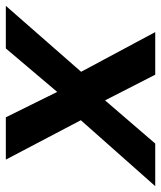

<svg xmlns="http://www.w3.org/2000/svg" viewBox="10 -585 552 658"><g transform="rotate(90 286.0 -256.0)"><path d="M-23 0 203 -258 67 -512H213L301 -340L449 -512H595L369 -257L504 0H359L272 -176L123 0Z"/></g></svg>

Font: DM Sans 12pt
Style: Bold Italic
Weight: 700
Italic angle: -10°
Version: Version 4.004;gftools[0.9.30]